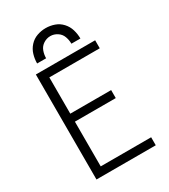

<svg xmlns="http://www.w3.org/2000/svg" viewBox="-226 -1056 1027 1164"><g transform="rotate(-30 287.5 -474.5)"><path d="M96 0V-735H511V-679H158V-425H444V-369H158V-56H511V0ZM136 -789Q136 -820 145 -850.5Q154 -881 175.5 -904.5Q197 -928 226.5 -938.5Q256 -949 287 -949Q319 -949 348.5 -938.5Q378 -928 399.5 -904.5Q421 -881 430 -850.5Q439 -820 439 -789H376Q376 -815 367 -839.5Q358 -864 335.5 -878.5Q313 -893 288 -893Q262 -893 239.5 -878.5Q217 -864 208 -839.5Q199 -815 199 -789Z"/></g></svg>

Font: Jozsika Light
Style: Regular
Weight: 300
Monospace: yes
Designer: Belleve Invis
Foundry: Belleve Invis
Version: 2.1.0